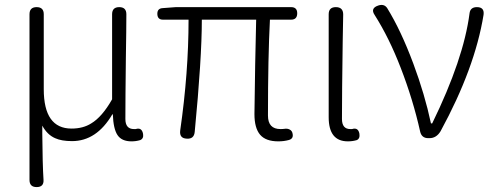

<svg xmlns="http://www.w3.org/2000/svg" viewBox="-20 -562 2015 781"><path d="M129 199Q100 199 100 170V-167V-504Q100 -533 129 -533Q158 -533 158 -504V-199Q158 -39 271 -39Q318 -39 351 -60Q395 -86 436 -158V-504Q436 -533 465 -533Q494 -533 494 -504Q494 -445 492 -328Q490 -160 490 -78Q490 -37 525 -37Q529 -37 532 -37Q557 -45 562 -17Q565 2 550 8Q533 13 515 13Q475 13 458 -12.5Q441 -38 439 -97H437Q373 12 273 12Q230 12 204 0Q172 -14 152 -51Q152 -39 152 -18Q153 107 157 169Q159 199 129 199Z M1112 13Q1061 13 1038 -14Q1015 -41 1015 -98Q1015 -136 1018 -300Q1021 -427 1022 -482H801Q801 -325 772 -25Q769 4 740 2Q709 1 713 -31Q747 -267 747 -482H643Q620 -482 620 -506Q620 -528 642 -529L695 -533H942H1164Q1189 -533 1189 -508Q1189 -482 1164 -482H1078Q1070 -329 1070 -92Q1070 -37 1121 -37Q1131 -37 1137 -38Q1149 -40 1158.5 -35Q1168 -30 1170 -19Q1175 2 1155 7.5Q1135 13 1112 13Z M1395 13Q1317 13 1317 -85V-309V-504Q1317 -533 1346 -533Q1376 -533 1376 -503Q1375 -466 1374 -392Q1371 -180 1371 -78Q1371 -37 1405 -37Q1409 -37 1412 -37Q1437 -45 1442 -18Q1445 2 1431 8Q1414 13 1395 13Z M1722 0Q1695 0 1689 -27Q1660 -157 1610 -286Q1563 -408 1504 -501Q1485 -529 1520 -540Q1543 -547 1555 -529Q1611 -438 1661 -304Q1708 -178 1733 -60H1738Q1866 -322 1890 -508Q1893 -533 1920 -533Q1951 -533 1947 -502Q1912 -285 1772 -28Q1755 0 1727 0Z"/></svg>

Font: GenSenRounded TW L
Style: Regular
Weight: 300
Version: Version 1.501;PS 1;hotconv 16.6.51;makeotf.lib2.5.65220